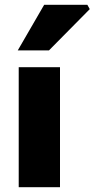

<svg xmlns="http://www.w3.org/2000/svg" viewBox="-20 -780 394 800"><path d="M58 0V-500H230V0ZM54 -570 164 -760H344L354 -742L184 -570Z"/></svg>

Font: Source Sans 3 Black
Style: Regular
Weight: 900
Designer: Paul D. Hunt
Foundry: Adobe
Version: Version 3.046;hotconv 1.0.118;makeotfexe 2.5.65603